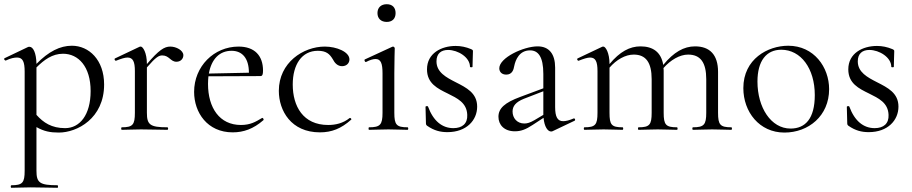

<svg xmlns="http://www.w3.org/2000/svg" viewBox="-22 -616 4328 911"><path d="M32 275C55 275 89 273 124 273C172 273 216 275 251 275C254 275 254 263 251 263C166 263 151 251 151 194V-13C186 7 216 13 257 13C344 13 472 -54 472 -215C472 -332 400 -399 319 -399C263 -399 209 -372 151 -313C150 -366 135 -394 118 -394C116 -394 113 -394 111 -393L0 -340C-6 -337 1 -327 6 -329C29 -340 46 -343 59 -343C86 -343 95 -323 95 -276V194C95 251 85 263 32 263C28 263 28 275 32 275ZM151 -71V-296C187 -332 226 -361 277 -361C350 -361 408 -300 408 -184C408 -70 356 -8 287 -8C223 -8 184 -34 151 -71Z M556 0C579 0 612 -2 647 -2C694 -2 740 0 772 0C777 0 777 -12 772 -12C690 -12 675 -24 675 -81V-296C718 -346 732 -353 748 -353C781 -353 787 -323 815 -323C836 -323 848 -338 848 -354C848 -377 814 -395 786 -395C758 -395 732 -379 675 -312V-313C675 -366 656 -395 646 -395C644 -395 642 -395 640 -394L524 -339C518 -336 524 -326 529 -328C552 -337 570 -343 583 -343C609 -343 618 -323 618 -279V-81C618 -24 608 -12 556 -12C552 -12 552 0 556 0Z M1082 12C1133 12 1180 -4 1228 -46C1231 -50 1225 -59 1221 -56C1191 -38 1166 -23 1121 -23C1020 -23 965 -104 965 -218C965 -231 966 -244 967 -254L1214 -255C1223 -255 1226 -263 1226 -281C1226 -352 1186 -395 1110 -395C993 -395 899 -301 899 -180C899 -82 962 12 1082 12ZM969 -267C981 -335 1019 -375 1077 -375C1127 -375 1159 -340 1159 -271Z M1496 12C1552 12 1597 -6 1644 -48C1648 -51 1641 -58 1637 -56C1606 -31 1570 -23 1535 -23C1416 -23 1367 -112 1367 -215C1367 -310 1410 -375 1486 -375C1526 -375 1542 -360 1557 -335C1566 -317 1580 -302 1601 -302C1623 -302 1636 -317 1636 -334C1636 -370 1575 -395 1519 -395C1417 -395 1301 -319 1301 -185C1301 -91 1359 12 1496 12Z M1729 0C1754 0 1786 -2 1821 -2C1856 -2 1888 0 1912 0C1916 0 1916 -12 1912 -12C1859 -12 1849 -24 1849 -81V-269C1849 -333 1851 -376 1851 -387C1851 -391 1846 -395 1843 -395C1842 -395 1842 -395 1839 -394L1709 -334C1705 -332 1709 -320 1715 -322C1734 -332 1749 -336 1760 -336C1785 -336 1793 -315 1793 -268V-81C1793 -24 1782 -12 1729 -12C1726 -12 1726 0 1729 0ZM1813 -512C1839 -512 1855 -527 1855 -554C1855 -580 1840 -596 1813 -596C1787 -596 1769 -581 1769 -554C1769 -528 1786 -512 1813 -512Z M2049 -325C2049 -362 2071 -379 2104 -379C2151 -379 2208 -344 2208 -299C2208 -296 2220 -296 2220 -299C2220 -327 2222 -351 2222 -372C2222 -377 2222 -379 2213 -383C2189 -393 2165 -398 2140 -398C2073 -398 2004 -364 2004 -287C2004 -220 2054 -196 2103 -172C2147 -150 2193 -129 2195 -71C2197 -30 2172 -8 2129 -8C2076 -8 2034 -42 2009 -110C2008 -114 1997 -113 1997 -109L1999 -31C1999 -25 2001 -22 2005 -19C2038 4 2068 11 2101 11C2192 11 2242 -46 2242 -110C2242 -175 2191 -200 2140 -226C2095 -249 2049 -273 2049 -325Z M2601 6 2704 -43C2710 -46 2706 -56 2700 -54C2679 -45 2663 -41 2650 -41C2623 -41 2612 -62 2612 -108V-295C2612 -359 2584 -396 2529 -396C2462 -396 2347 -342 2347 -292C2347 -277 2357 -262 2380 -262C2408 -262 2415 -285 2418 -303C2424 -332 2442 -377 2493 -377C2531 -377 2556 -348 2556 -265V-197L2446 -156C2373 -129 2343 -102 2343 -62C2343 -24 2370 7 2421 7C2450 7 2473 -2 2505 -23L2557 -57C2561 -14 2577 8 2593 8C2597 8 2599 7 2601 6ZM2410 -87C2410 -113 2426 -132 2463 -147L2556 -183V-76V-71L2514 -46C2493 -34 2480 -30 2466 -30C2431 -30 2410 -56 2410 -87Z M3266 0C3290 0 3322 -2 3357 -2C3392 -2 3424 0 3448 0C3452 0 3452 -12 3448 -12C3395 -12 3385 -24 3385 -81V-275C3385 -357 3345 -396 3276 -396C3223 -396 3175 -369 3125 -308C3115 -368 3077 -396 3017 -396C2966 -396 2919 -371 2870 -312V-313C2870 -366 2851 -395 2841 -395C2839 -395 2837 -395 2835 -394L2719 -339C2713 -336 2719 -326 2724 -328C2747 -337 2765 -343 2778 -343C2804 -343 2813 -323 2813 -279V-81C2813 -24 2803 -12 2751 -12C2747 -12 2747 0 2751 0C2774 0 2807 -2 2842 -2C2876 -2 2909 0 2932 0C2936 0 2936 -12 2932 -12C2879 -12 2870 -24 2870 -81V-295C2903 -333 2945 -357 2985 -357C3043 -357 3070 -319 3070 -240V-81C3070 -24 3060 -12 3008 -12C3004 -12 3004 0 3008 0C3031 0 3064 -2 3099 -2C3134 -2 3166 0 3190 0C3194 0 3194 -12 3190 -12C3137 -12 3127 -24 3127 -81V-277C3127 -282 3127 -287 3126 -293C3159 -331 3203 -357 3243 -357C3302 -357 3329 -319 3329 -240V-81C3329 -24 3318 -12 3266 -12C3262 -12 3262 0 3266 0Z M3700 13C3814 13 3912 -66 3912 -193C3912 -297 3840 -399 3718 -399C3621 -399 3505 -336 3505 -198C3505 -85 3581 13 3700 13ZM3729 -6C3636 -6 3572 -106 3572 -229C3572 -327 3614 -380 3685 -380C3778 -380 3844 -291 3844 -165C3844 -53 3799 -6 3729 -6Z M4048 -325C4048 -362 4070 -379 4103 -379C4150 -379 4207 -344 4207 -299C4207 -296 4219 -296 4219 -299C4219 -327 4221 -351 4221 -372C4221 -377 4221 -379 4212 -383C4188 -393 4164 -398 4139 -398C4072 -398 4003 -364 4003 -287C4003 -220 4053 -196 4102 -172C4146 -150 4192 -129 4194 -71C4196 -30 4171 -8 4128 -8C4075 -8 4033 -42 4008 -110C4007 -114 3996 -113 3996 -109L3998 -31C3998 -25 4000 -22 4004 -19C4037 4 4067 11 4100 11C4191 11 4241 -46 4241 -110C4241 -175 4190 -200 4139 -226C4094 -249 4048 -273 4048 -325Z"/></svg>

Font: Cormorant Garamond
Style: Regular
Weight: 400
Designer: Christian Thalmann (Catharsis Fonts)
Foundry: Catharsis Fonts
Version: Version 4.002;Glyphs 3.4 (3410)